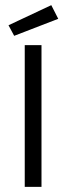

<svg xmlns="http://www.w3.org/2000/svg" viewBox="-20 -725 257 745"><path d="M13 0ZM141 0V-550H76V0ZM35 -586 13 -627 179 -705 206 -652Z"/></svg>

Font: Cambay Devanagari
Style: Regular
Weight: 400
Designer: Pooja Saxena
Foundry: Pooja Saxena
Version: Version 1.180;PS 001.180;hotconv 1.0.70;makeotf.lib2.5.58329